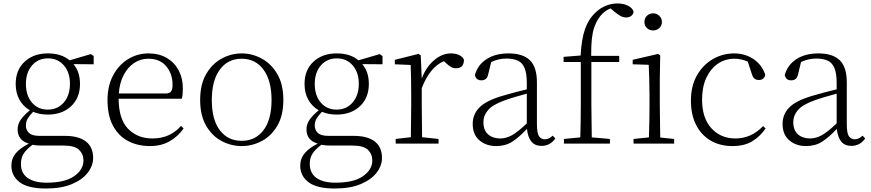

<svg xmlns="http://www.w3.org/2000/svg" viewBox="-20 -831 5039 1111"><path d="M255.9 -196.8Q314 -196.8 349.4 -238.3Q384.8 -279.8 384.8 -346.2Q384.8 -412.1 349.6 -452.6Q314.5 -493.2 257.8 -493.2Q200.2 -493.2 165 -452.1Q129.9 -411.1 129.9 -345.2Q129.9 -278.8 164.6 -237.8Q199.2 -196.8 255.9 -196.8ZM256.8 -168Q232.9 -168 211.4 -172.1Q189.9 -176.3 171.9 -184.1Q150.4 -162.1 140.1 -144.5Q129.9 -127 129.9 -105Q129.9 -78.6 147.7 -61.8Q165.5 -44.9 207 -44.9H354Q435.5 -44.9 477.3 -12.2Q519 20.5 519 83Q519 127.4 488 168Q457 208.5 396.2 234.1Q335.4 259.8 246.1 259.8Q141.1 259.8 93.5 223.1Q45.9 186.5 45.9 127.9Q45.9 85.9 71.8 55.4Q97.7 24.9 147 0Q82 -19 82 -82Q82 -111.3 98.9 -136.7Q115.7 -162.1 152.8 -192.9Q113.8 -215.3 92.3 -254.4Q70.8 -293.5 70.8 -345.2Q70.8 -425.8 122.3 -473.9Q173.8 -522 256.8 -522Q335.4 -522 382.8 -481.9L505.9 -518.1L522 -506.8V-459L404.8 -460Q442.9 -416 442.9 -345.2Q442.9 -264.2 391.1 -216.1Q339.4 -168 256.8 -168ZM168 6.8Q132.8 33.2 116.9 57.9Q101.1 82.5 101.1 117.2Q101.1 170.9 139.6 198.5Q178.2 226.1 250 226.1Q355 226.1 408.9 188.5Q462.9 150.9 462.9 97.2Q462.9 61 437.7 36.1Q412.6 11.2 346.2 11.2H220.2Q206.5 11.2 193.4 10.3Q180.2 9.3 168 6.8Z M848.1 14.2Q776.9 14.2 721.2 -15.1Q665.5 -44.4 633.8 -103.5Q602.1 -162.6 602.1 -252Q602.1 -334 634.5 -394.8Q667 -455.6 720.9 -488.8Q774.9 -522 839.4 -522Q900.9 -522 945.6 -495.4Q990.2 -468.8 1014.2 -423.1Q1038.1 -377.4 1038.1 -319.8Q1038.1 -282.7 1032.2 -259.8H666.5Q667 -140.6 721.7 -85.2Q776.4 -29.8 861.3 -29.8Q913.6 -29.8 954.3 -47.9Q995.1 -65.9 1027.3 -102.1L1042.5 -87.9Q1009.3 -40.5 960.9 -13.2Q912.6 14.2 848.1 14.2ZM667.5 -290H937.5Q961.4 -290 970 -302.5Q978.5 -314.9 978.5 -340.8Q978.5 -403.8 941.9 -447.5Q905.3 -491.2 838.4 -491.2Q793.5 -491.2 756.3 -466.6Q719.2 -441.9 695.6 -396.7Q671.9 -351.6 667.5 -290Z M1378.4 14.2Q1317.4 14.2 1262.5 -14.9Q1207.5 -43.9 1172.9 -103.3Q1138.2 -162.6 1138.2 -252.9Q1138.2 -342.8 1173.1 -402.6Q1208 -462.4 1262.9 -492.2Q1317.9 -522 1378.4 -522Q1439 -522 1494.1 -492.2Q1549.3 -462.4 1584.5 -402.6Q1619.6 -342.8 1619.6 -252.9Q1619.6 -162.6 1584.7 -103.3Q1549.8 -43.9 1494.6 -14.9Q1439.5 14.2 1378.4 14.2ZM1378.4 -16.1Q1458 -16.1 1504.6 -77.4Q1551.3 -138.7 1551.3 -252Q1551.3 -365.2 1504.6 -428.2Q1458 -491.2 1378.4 -491.2Q1298.3 -491.2 1252 -428.2Q1205.6 -365.2 1205.6 -252Q1205.6 -138.7 1252 -77.4Q1298.3 -16.1 1378.4 -16.1Z M1927.2 -196.8Q1985.4 -196.8 2020.8 -238.3Q2056.2 -279.8 2056.2 -346.2Q2056.2 -412.1 2021 -452.6Q1985.8 -493.2 1929.2 -493.2Q1871.6 -493.2 1836.4 -452.1Q1801.3 -411.1 1801.3 -345.2Q1801.3 -278.8 1835.9 -237.8Q1870.6 -196.8 1927.2 -196.8ZM1928.2 -168Q1904.3 -168 1882.8 -172.1Q1861.3 -176.3 1843.3 -184.1Q1821.8 -162.1 1811.5 -144.5Q1801.3 -127 1801.3 -105Q1801.3 -78.6 1819.1 -61.8Q1836.9 -44.9 1878.4 -44.9H2025.4Q2106.9 -44.9 2148.7 -12.2Q2190.4 20.5 2190.4 83Q2190.4 127.4 2159.4 168Q2128.4 208.5 2067.6 234.1Q2006.8 259.8 1917.5 259.8Q1812.5 259.8 1764.9 223.1Q1717.3 186.5 1717.3 127.9Q1717.3 85.9 1743.2 55.4Q1769 24.9 1818.4 0Q1753.4 -19 1753.4 -82Q1753.4 -111.3 1770.3 -136.7Q1787.1 -162.1 1824.2 -192.9Q1785.2 -215.3 1763.7 -254.4Q1742.2 -293.5 1742.2 -345.2Q1742.2 -425.8 1793.7 -473.9Q1845.2 -522 1928.2 -522Q2006.8 -522 2054.2 -481.9L2177.2 -518.1L2193.4 -506.8V-459L2076.2 -460Q2114.3 -416 2114.3 -345.2Q2114.3 -264.2 2062.5 -216.1Q2010.7 -168 1928.2 -168ZM1839.4 6.8Q1804.2 33.2 1788.3 57.9Q1772.5 82.5 1772.5 117.2Q1772.5 170.9 1811 198.5Q1849.6 226.1 1921.4 226.1Q2026.4 226.1 2080.3 188.5Q2134.3 150.9 2134.3 97.2Q2134.3 61 2109.1 36.1Q2084 11.2 2017.6 11.2H1891.6Q1877.9 11.2 1864.7 10.3Q1851.6 9.3 1839.4 6.8Z M2356.4 0H2269.5V-26.9L2357.4 -37.1L2359.4 -226.1V-280.8Q2359.4 -332.5 2358.6 -375Q2357.9 -417.5 2356.4 -455.1L2264.6 -459V-484.9L2401.4 -519L2414.6 -511.2L2420.4 -377Q2445.3 -442.4 2491.5 -482.2Q2537.6 -522 2589.4 -522Q2616.7 -522 2637.2 -512Q2657.7 -502 2664.6 -485.8Q2664.6 -436 2618.7 -436Q2602.1 -436 2588.6 -444.1Q2575.2 -452.1 2558.6 -467.8L2548.8 -477.1Q2467.8 -443.4 2420.4 -320.8V-226.1L2422.4 -37.1L2517.6 -26.9V0Z M3113.3 13.2Q3074.7 13.2 3054.2 -12.7Q3033.7 -38.6 3029.3 -85Q2982.4 -35.6 2943.4 -10.7Q2904.3 14.2 2851.1 14.2Q2793.5 14.2 2754.4 -18.8Q2715.3 -51.8 2715.3 -113.8Q2715.3 -169.4 2753.7 -208.7Q2792 -248 2885.3 -275.9Q2920.4 -286.6 2957 -296.1Q2993.7 -305.7 3028.3 -314V-350.1Q3028.3 -406.7 3015.4 -437.5Q3002.4 -468.3 2976.3 -480.2Q2950.2 -492.2 2910.2 -492.2Q2865.2 -492.2 2822.3 -472.2L2805.2 -401.9Q2800.8 -381.8 2790.8 -374Q2780.8 -366.2 2765.1 -366.2Q2734.4 -366.2 2728 -397Q2744.6 -456.1 2795.7 -489Q2846.7 -522 2923.3 -522Q3004.9 -522 3045.9 -482.7Q3086.9 -443.4 3086.9 -354V-112.8Q3086.9 -61 3098.9 -43Q3110.8 -24.9 3133.3 -24.9Q3155.8 -24.9 3178.2 -45.9L3193.4 -29.8Q3163.6 13.2 3113.3 13.2ZM3028.3 -117.2V-289.1Q2994.6 -279.8 2960.9 -270Q2927.2 -260.3 2897 -249Q2830.6 -225.1 2804 -193.8Q2777.3 -162.6 2777.3 -125Q2777.3 -77.6 2804.2 -53.7Q2831.1 -29.8 2875 -29.8Q2908.7 -29.8 2942.6 -48.6Q2976.6 -67.4 3028.3 -117.2Z M3336.9 0H3243.2V-26.9L3337.9 -36.1Q3340.8 -130.4 3340.8 -226.1V-472.2H3241.2V-502L3339.8 -509.8Q3344.7 -603 3364.7 -661.4Q3384.8 -719.7 3425.3 -757.8Q3453.6 -785.2 3486.6 -798.1Q3519.5 -811 3553.2 -811Q3586.9 -811 3613 -798.3Q3639.2 -785.6 3646 -764.2Q3645.5 -749.5 3633.5 -739.7Q3621.6 -730 3603 -730Q3585.9 -730 3570.1 -738.8Q3554.2 -747.6 3533.2 -765.1L3513.2 -782.2Q3492.2 -774.4 3473.9 -758.8Q3455.6 -743.2 3442.9 -723.1Q3428.2 -700.7 3418.7 -673.3Q3409.2 -646 3404.8 -606.4Q3400.4 -566.9 3400.9 -507.8H3563V-472.2H3401.9V-226.1L3404.3 -36.1L3509.3 -26.9V0Z M3759.3 -654.8Q3738.3 -654.8 3723.6 -668.5Q3709 -682.1 3709 -704.1Q3709 -725.6 3723.6 -739.7Q3738.3 -753.9 3759.3 -753.9Q3779.3 -753.9 3794.7 -739.7Q3810.1 -725.6 3810.1 -704.1Q3810.1 -682.1 3794.7 -668.5Q3779.3 -654.8 3759.3 -654.8ZM3733.9 0H3646V-26.9L3734.9 -36.1Q3736.8 -77.1 3737.5 -131.3Q3738.3 -185.5 3738.3 -226.1V-280.8Q3738.3 -332 3736.8 -375Q3735.4 -418 3733.9 -456.1L3641.1 -459V-484.9L3788.1 -519L3800.3 -511.2L3797.9 -377V-226.1L3800.3 -35.2L3880.9 -26.9V0Z M4218.3 14.2Q4146 14.2 4092 -17.6Q4038.1 -49.3 4008.1 -107.9Q3978 -166.5 3978 -248Q3978 -335 4013.7 -396.2Q4049.3 -457.5 4106.2 -489.7Q4163.1 -522 4228 -522Q4291.5 -522 4340.6 -488.8Q4389.6 -455.6 4408.2 -397.9Q4401.4 -368.2 4372.1 -368.2Q4354.5 -368.2 4345 -376.7Q4335.4 -385.3 4330.1 -403.8L4307.1 -474.1Q4270.5 -491.2 4229.5 -491.2Q4176.3 -491.2 4134 -462.4Q4091.8 -433.6 4067.1 -380.6Q4042.5 -327.6 4042.5 -254.9Q4042.5 -147.9 4096.4 -88.9Q4150.4 -29.8 4235.4 -29.8Q4280.3 -29.8 4320.1 -47.1Q4359.9 -64.5 4395.5 -101.1L4410.2 -87.9Q4377.9 -40.5 4332.3 -13.2Q4286.6 14.2 4218.3 14.2Z M4906.2 13.2Q4867.7 13.2 4847.2 -12.7Q4826.7 -38.6 4822.3 -85Q4775.4 -35.6 4736.3 -10.7Q4697.3 14.2 4644 14.2Q4586.4 14.2 4547.4 -18.8Q4508.3 -51.8 4508.3 -113.8Q4508.3 -169.4 4546.6 -208.7Q4585 -248 4678.2 -275.9Q4713.4 -286.6 4750 -296.1Q4786.6 -305.7 4821.3 -314V-350.1Q4821.3 -406.7 4808.3 -437.5Q4795.4 -468.3 4769.3 -480.2Q4743.2 -492.2 4703.1 -492.2Q4658.2 -492.2 4615.2 -472.2L4598.1 -401.9Q4593.8 -381.8 4583.7 -374Q4573.7 -366.2 4558.1 -366.2Q4527.3 -366.2 4521 -397Q4537.6 -456.1 4588.6 -489Q4639.6 -522 4716.3 -522Q4797.9 -522 4838.9 -482.7Q4879.9 -443.4 4879.9 -354V-112.8Q4879.9 -61 4891.8 -43Q4903.8 -24.9 4926.3 -24.9Q4948.7 -24.9 4971.2 -45.9L4986.3 -29.8Q4956.5 13.2 4906.2 13.2ZM4821.3 -117.2V-289.1Q4787.6 -279.8 4753.9 -270Q4720.2 -260.3 4689.9 -249Q4623.5 -225.1 4596.9 -193.8Q4570.3 -162.6 4570.3 -125Q4570.3 -77.6 4597.2 -53.7Q4624 -29.8 4668 -29.8Q4701.7 -29.8 4735.6 -48.6Q4769.5 -67.4 4821.3 -117.2Z"/></svg>

Font: Source Han Serif TW ExtraLight
Style: Regular
Weight: 250
Designer: Ryoko NISHIZUKA Ë•øÂ°öÊ∂ºÂ≠ê (kana & ideographs); Frank Grie√ühammer (Latin, Greek & Cyrillic); Wenlong ZHANG Âº†ÊñáÈæô 
Foundry: Adobe
Version: Version 2.003;hotconv 1.1.1;makeotfexe 2.6.0